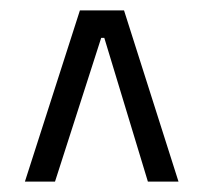

<svg xmlns="http://www.w3.org/2000/svg" viewBox="-20 -676 392 370"><path d="M28 -326 134 -656H219L324 -326H265L181 -603H175L86 -326Z"/></svg>

Font: Bricolage Grotesque 12pt Condensed ExtraLight
Style: Regular
Weight: 200
Width: 3
Designer: Mathieu Triay
Foundry: Atelier Triay
Version: Version 1.001; ttfautohint (v1.8.4.7-5d5b);gftools[0.9.33.de